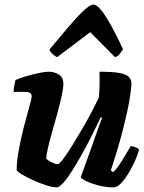

<svg xmlns="http://www.w3.org/2000/svg" viewBox="-20 -810 622 830"><path d="M225 0Q208 0 180 -9Q152 -18 123 -31Q94 -44 74 -56.5Q54 -69 52 -75Q52 -106 58.5 -145.5Q65 -185 74.5 -225.5Q84 -266 94 -302Q104 -338 110.5 -362.5Q117 -387 117 -393Q117 -405 108.5 -409Q100 -413 86 -413H39Q39 -427 42 -441.5Q45 -456 47 -464Q61 -471 89.5 -479.5Q118 -488 146.5 -494Q175 -500 189 -500Q216 -500 235 -487.5Q254 -475 254 -448Q254 -429 246.5 -395Q239 -361 228 -320.5Q217 -280 205.5 -240Q194 -200 187 -169Q180 -138 180 -124Q189 -115 205.5 -107.5Q222 -100 230 -100Q236 -100 253 -122.5Q270 -145 292 -180.5Q314 -216 337 -255.5Q360 -295 378.5 -330.5Q397 -366 407 -387Q410 -412 410.5 -444Q411 -476 410 -500Q467 -500 496.5 -494.5Q526 -489 537 -477.5Q548 -466 548 -448Q548 -425 539 -373.5Q530 -322 510.5 -246Q491 -170 459 -73L470 -66Q481 -76 494.5 -96Q508 -116 521.5 -139Q535 -162 545 -178Q554 -178 566.5 -173Q579 -168 581 -163Q576 -142 563.5 -114.5Q551 -87 535 -60.5Q519 -34 502.5 -17Q486 0 471 0Q440 0 408 -8Q376 -16 354 -26.5Q332 -37 329 -44L377 -177Q390 -215 402 -248.5Q414 -282 421 -301L416 -304Q400 -270 379.5 -229Q359 -188 336.5 -147.5Q314 -107 293 -73.5Q272 -40 254 -20Q236 0 225 0ZM227 -563Q217 -567 206.5 -577Q196 -587 194 -596Q237 -648 274.5 -692Q312 -736 340.5 -763Q369 -790 383 -790Q399 -790 419.5 -763.5Q440 -737 464 -693Q488 -649 512 -597Q505 -588 498 -577.5Q491 -567 477 -563L370 -671Z"/></svg>

Font: Texturina 12pt Black
Style: Italic
Weight: 900
Italic angle: -11°
Designer: Guillermo Torres Carreño
Foundry: Omnibus-Type
Version: Version 1.002